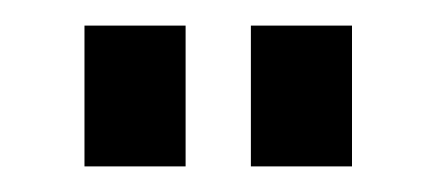

<svg xmlns="http://www.w3.org/2000/svg" viewBox="-20 -694 340 150"><path d="M46 -674H125V-564H46ZM176 -674H255V-564H176Z"/></svg>

Font: Osterbar
Style: Regular
Weight: 500
Width: 3
Designer: Peter Wiegel, Basierend auf Erbar schmal-halbfette Grotesk v. Jacob Erbar
Foundry: Peter Wiegel
Version: Version 1.0